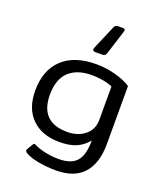

<svg xmlns="http://www.w3.org/2000/svg" viewBox="-164 -850 943 1123"><g transform="rotate(20 307.5 -288.5)"><path d="M284 -570Q284 -576 287 -583L351 -733Q357 -747 376 -747H404Q418 -747 418 -736L416 -727L369 -579Q365 -567 359.5 -563Q354 -559 340 -559H302Q284 -559 284 -570ZM130 134Q112 123 119 112L141 75Q145 67 150 67Q153 67 159 70Q186 84 227.5 93Q269 102 312 102Q389 102 423.5 63.5Q458 25 458 -66Q425 -27 384.5 -10Q344 7 281 7Q173 7 110 -55Q47 -117 47 -228Q47 -355 121 -425Q195 -495 332 -495Q393 -495 452.5 -478.5Q512 -462 548 -438V-78Q548 42 491.5 106Q435 170 319 170Q261 170 209 160Q157 150 130 134ZM458 -195V-402Q436 -413 401 -419.5Q366 -426 329 -426Q237 -426 186.5 -378.5Q136 -331 136 -235Q136 -64 305 -64Q371 -64 414.5 -99.5Q458 -135 458 -195Z"/></g></svg>

Font: Mitr Light
Style: Regular
Weight: 300
Designer: Thanarat Vachiruckul
Foundry: Cadson Demak
Version: Version 1.002